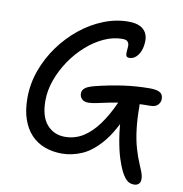

<svg xmlns="http://www.w3.org/2000/svg" viewBox="-88 -791 930 974"><g transform="rotate(10 377.5 -303.5)"><path d="M666.2 101.2Q643.2 101.2 628.2 87.3Q613.2 73.4 598.4 44Q588 23.2 575.4 -15.3Q562.8 -53.8 552.7 -113.9Q542.6 -174 539.6 -258.4L572.6 -252Q529.8 -148.8 481.4 -91.9Q433 -35 381.7 -12.5Q330.4 10 277.6 10Q229.6 10 189.1 -5.1Q148.6 -20.2 119.3 -51.1Q90 -82 73.8 -128.7Q57.6 -175.4 57.6 -237.8Q57.6 -310.8 82.4 -379.8Q107.2 -448.8 150.3 -508.3Q193.4 -567.8 249.3 -612.8Q305.2 -657.8 368.5 -682.9Q431.8 -708 495.6 -708Q532 -708 554 -697.5Q576 -687 586.2 -668.9Q596.4 -650.8 596.4 -628.8Q596.4 -598.8 587.7 -576Q579 -553.2 564.1 -540.3Q549.2 -527.4 531.4 -527.4Q517.4 -527.4 514.6 -536.5Q511.8 -545.6 513.3 -558.8Q514.8 -572 515.2 -585.1Q515.6 -598.2 508.4 -607.3Q501.2 -616.4 480.4 -616.4Q433.4 -616.4 386.2 -594.8Q339 -573.2 296.4 -535.3Q253.8 -497.4 221.1 -449Q188.4 -400.6 169.1 -347Q149.8 -293.4 149.8 -240.4Q149.8 -158.2 185.8 -117.3Q221.8 -76.4 278.6 -76.4Q328.8 -76.4 370.7 -102.1Q412.6 -127.8 448.8 -176.9Q485 -226 516.6 -297Q529.4 -323 545.2 -332.9Q561 -342.8 587 -342.8Q605.2 -342.8 614.8 -330.5Q624.4 -318.2 624.4 -295.4Q624.4 -230.8 630.8 -177.7Q637.2 -124.6 649.5 -81.7Q661.8 -38.8 677.8 -2.4Q686.4 16.8 691.1 29.9Q695.8 43 697.4 51.7Q699 60.4 699 69.2Q699 84.2 690 92.7Q681 101.2 666.2 101.2ZM366 -267.6Q344.4 -267.6 332.6 -278.9Q320.8 -290.2 320.8 -308.2Q320.8 -323 333.9 -334.8Q347 -346.6 384.4 -356Q453 -373.2 521.5 -383.2Q590 -393.2 658.6 -393.4Q688.4 -393.4 703.7 -387.9Q719 -382.4 724.4 -372.6Q729.8 -362.8 729.8 -349.4Q729.8 -333.8 717.4 -320.2Q705 -306.6 677.4 -306.6Q611.6 -306.6 561.5 -300.6Q511.4 -294.6 474.3 -287.1Q437.2 -279.6 410.9 -273.6Q384.6 -267.6 366 -267.6Z"/></g></svg>

Font: Shantell Sans Light
Style: Regular
Weight: 300
Designer: Stephen Nixon, Anya Danilova, Shantell Martin
Foundry: Arrow Type
Version: Version 1.011;[c5ecc13dd]